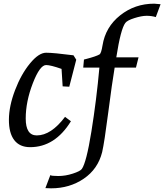

<svg xmlns="http://www.w3.org/2000/svg" viewBox="-20 -790 894 1045"><path d="M380 -489 395 -465 357 -318 321 -320 315 -415Q255 -436 231 -436Q197 -436 158.5 -336.5Q120 -237 120 -145Q120 -53 180 -53Q258 -53 334 -154L366 -130Q279 11 144 11Q87 11 57.5 -27.5Q28 -66 28.5 -139.5Q29 -213 62 -299.5Q95 -386 143 -444.5Q191 -503 231 -503Q271 -503 380 -489Z M258 235 231 234H227L254 163Q259 168 297.5 168Q336 168 376 155Q416 142 425 130Q450 96 477.5 -74.5Q505 -245 521 -422H433L437 -466L449 -469Q503 -483 522 -494Q531 -500 538 -543Q554 -643 634 -706.5Q714 -770 819 -770L854 -767L828 -697Q805 -704 778 -704Q751 -704 711.5 -691.5Q672 -679 662 -665Q637 -632 613 -478H734L720 -422H604Q590 -339 569 -176.5Q548 -14 536 38Q513 130 436 182.5Q359 235 258 235Z"/></svg>

Font: Andada
Style: Italic
Weight: 400
Italic angle: -8.29999°
Designer: Carolina Giovagnoli
Foundry: Carolina Giovagnoli
Version: Version 1.003